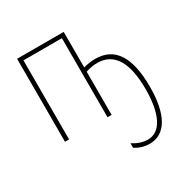

<svg xmlns="http://www.w3.org/2000/svg" viewBox="-175 -670 1019 1056"><g transform="rotate(-30 334.5 -142.0)"><path d="M373 -301V-527H77V0H103V-502H347V0H373V-274C395 -282 422 -287 446 -287C554 -287 606 -198 606 -29C606 124 562 218 479 218C448 218 415 207 385 187V216C408 231 440 243 476 243C578 243 633 145 633 -29C633 -215 574 -312 448 -312C423 -312 397 -308 373 -301Z"/></g></svg>

Font: Noto Sans Condensed Thin
Style: Regular
Weight: 100
Width: 3
Designer: Monotype Design Team
Foundry: Monotype Imaging Inc.
Version: Version 2.013